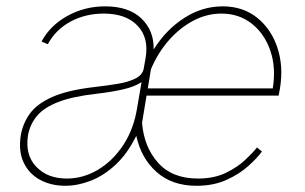

<svg xmlns="http://www.w3.org/2000/svg" viewBox="-20 -574 962 605"><path d="M599.4 11.4Q522 11.4 473.4 -32Q424.7 -75.3 409.4 -146Q381.7 -89.8 344.3 -55Q306.8 -20.2 265.6 -4.4Q224.4 11.4 186.1 11.4Q141.3 11.4 106.7 -7.1Q72.1 -25.6 54.9 -61.1Q37.6 -96.6 45.5 -147.7Q51.8 -184.7 73.7 -215.4Q95.5 -246.1 143.6 -267.9Q191.8 -289.8 277 -299.7Q315.3 -304 349.8 -309.7Q384.2 -315.3 407 -326.7Q429.7 -338.1 433.2 -359.4L438.9 -392Q449.6 -454.9 413.4 -493.1Q377.1 -531.2 306.8 -531.2Q249.3 -531.2 202.2 -505.9Q155.2 -480.5 130.7 -434.7L110.8 -443.2Q138.5 -494.3 192.8 -524.1Q247.2 -554 311.1 -554Q386 -554 425.8 -515.6Q465.6 -477.3 464.1 -418Q503.2 -480.5 560.2 -517.2Q617.2 -554 681.8 -554Q745 -554 789.6 -518.6Q834.2 -483.3 853.9 -424.5Q873.6 -365.8 862.2 -295.5L858 -272.7H441.8L427.6 -187.1Q433.6 -111.2 478 -61.3Q522.4 -11.4 603.7 -11.4Q654.1 -11.4 691.1 -29.1Q728 -46.9 752.5 -70Q777 -93 789.8 -109.4L805.4 -96.6Q790.5 -76 762.4 -50.8Q734.4 -25.6 693.5 -7.1Q652.7 11.4 599.4 11.4ZM455.6 -355.8 445.7 -295.5H839.5Q850.1 -360.8 831.9 -414.2Q813.6 -467.7 773.3 -499.5Q733 -531.2 677.6 -531.2Q632.1 -531.2 589.7 -509.1Q547.2 -486.9 512.4 -447.4Q477.6 -408 455.6 -355.8ZM190.3 -11.4Q242.2 -11.4 288.9 -39.2Q335.6 -67.1 368.4 -117Q401.3 -166.9 411.9 -233L426.1 -315.3Q403.8 -300.4 366.7 -292.1Q329.5 -283.7 282.7 -278.4Q208.1 -269.9 163.4 -252.5Q118.6 -235.1 96.6 -208.8Q74.6 -182.5 68.2 -147.7Q58.6 -85.9 94.1 -48.7Q129.6 -11.4 190.3 -11.4Z"/></svg>

Font: Inter Thin  BETA
Style: Italic
Weight: 100
Italic angle: -9.39999°
Designer: Rasmus Andersson
Foundry: rsms
Version: Version 3.011;git-f93a4a705